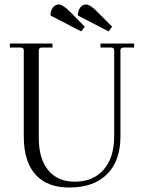

<svg xmlns="http://www.w3.org/2000/svg" viewBox="-20 -824 639 856"><path d="M342 -684 205 -755Q205 -776 215.5 -790Q226 -804 242 -804Q261 -804 296 -768L358 -705ZM464 -684 327 -755Q327 -776 337.5 -790Q348 -804 364 -804Q383 -804 417 -768L480 -705ZM289 12Q189 12 137.5 -46.5Q86 -105 86 -216V-600Q86 -612 72 -612H24V-630H214V-612H167Q153 -612 153 -600V-208Q153 -116 195 -65Q237 -14 313 -14Q395 -14 442 -67.5Q489 -121 489 -216V-600Q489 -612 475 -612H428V-630H578V-612H531Q517 -612 517 -600V-216Q517 -107 457.5 -47.5Q398 12 289 12Z"/></svg>

Font: Arapey Thin
Style: Regular
Weight: 100
Designer: Eduardo Rodriguez Tunni
Foundry: Eduardo Rodriguez Tunni
Version: Version 4.000;hotconv 1.0.109;makeotfexe 2.5.65596